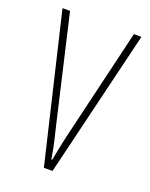

<svg xmlns="http://www.w3.org/2000/svg" viewBox="-107 -587 507 647"><g transform="rotate(20 146.5 -263.5)"><path d="M130 0 5 -527H32L119 -152Q126 -124 132.5 -95.5Q139 -67 144 -35H147Q153 -66 159 -95Q165 -124 172 -152L261 -527H288L161 0Z"/></g></svg>

Font: Noto Sans ExtraCondensed Thin
Style: Regular
Weight: 100
Width: 2
Designer: Monotype Design Team
Foundry: Monotype Imaging Inc.
Version: Version 2.013; ttfautohint (v1.8.4.7-5d5b)